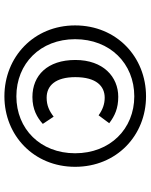

<svg xmlns="http://www.w3.org/2000/svg" viewBox="72 -860 667 850"><g transform="rotate(90 405.0 -434.5)"><path d="M408 -625C320 -625 245 -559 245 -435C245 -312 313 -245 409 -245C464 -245 500 -266 528 -291L496 -339C471 -320 447 -308 412 -308C358 -308 321 -348 321 -435C321 -528 361 -565 412 -565C440 -565 465 -556 490 -538L525 -585C492 -610 459 -625 408 -625ZM406 -696C550 -696 658 -589 658 -434C658 -280 550 -174 406 -174C261 -174 153 -280 153 -434C153 -589 261 -696 406 -696ZM406 -748C232 -748 92 -618 92 -434C92 -251 232 -121 406 -121C579 -121 718 -251 718 -434C718 -618 579 -748 406 -748Z"/></g></svg>

Font: Fira Math
Style: Regular
Weight: 400
Designer: Xiangdong Zeng
Foundry: Xiangdong Zeng
Version: Version 0.3.4